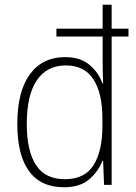

<svg xmlns="http://www.w3.org/2000/svg" viewBox="-20 -780 574 810"><path d="M250 10Q152 10 102.5 -58Q53 -126 53 -257Q53 -394 106 -466.5Q159 -539 255 -539Q319 -539 358 -506Q397 -473 412 -428H415Q414 -454 413.5 -479.5Q413 -505 413 -529V-626H218V-659H413V-760H451V-659H522V-626H451V0H419L415 -102H412Q396 -58 357 -24Q318 10 250 10ZM254 -24Q337 -24 374.5 -83Q412 -142 412 -248V-280Q412 -387 374 -445.5Q336 -504 258 -504Q178 -504 135.5 -441.5Q93 -379 93 -257Q93 -143 132 -83.5Q171 -24 254 -24Z"/></svg>

Font: Noto Sans Khmer UI SemiCondensed ExtraLight
Style: Regular
Weight: 200
Width: 4
Designer: Danh Hong and the Monotype Design Team
Foundry: Monotype Imaging Inc.
Version: Version 2.002; ttfautohint (v1.8.4.7-5d5b)